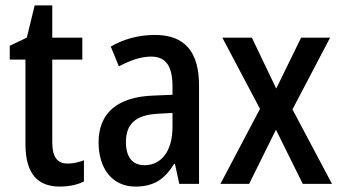

<svg xmlns="http://www.w3.org/2000/svg" viewBox="-20 -679 1258 709"><path d="M230 -75C190 -75 173 -101 173 -154V-459H284V-540H173V-659H108L79 -540L16 -510V-459H74V-147C74 -36 120 10 201 10C235 10 267 3 290 -9V-87C271 -80 250 -75 230 -75Z M552 -550C491 -550 435 -534 389 -507L419 -434C461 -456 500 -470 538 -470C591 -470 617 -437 617 -360V-329L545 -326C414 -321 344 -262 344 -153C344 -60 392 10 480 10C548 10 588 -17 623 -74H626L642 0H715V-363C715 -486 664 -550 552 -550ZM564 -259 617 -262V-210C617 -120 575 -69 514 -69C471 -69 445 -96 445 -155C445 -220 480 -255 564 -259Z M940 -277 794 0H900L999 -200L1098 0H1206L1060 -275L1199 -540H1092L1000 -352L910 -540H801Z"/></svg>

Font: Noto Sans Armenian Condensed Medium
Style: Regular
Weight: 500
Width: 3
Designer: Monotype Design Team
Foundry: Monotype Imaging Inc.
Version: Version 2.008